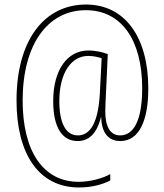

<svg xmlns="http://www.w3.org/2000/svg" viewBox="-20 -734 726 848"><path d="M635 -344C635 -568 533 -714 360 -714C177 -714 53 -559 53 -290C53 -57 149 94 329 94C382 94 431 82 467 63V35C431 55 376 69 327 69C170 69 80 -67 80 -290C80 -538 191 -689 359 -689C516 -689 608 -558 608 -344C608 -204 571 -136 511 -136C466 -136 445 -176 445 -241C445 -265 447 -300 448 -321L456 -495C435 -503 403 -511 370 -511C279 -511 215 -428 215 -287C215 -169 256 -111 323 -111C368 -111 407 -139 426 -217H427C428 -152 456 -111 511 -111C593 -111 635 -198 635 -344ZM242 -287C242 -414 296 -487 370 -487C392 -487 412 -482 429 -477L421 -322C414 -189 377 -136 324 -136C270 -136 242 -192 242 -287Z"/></svg>

Font: Noto Sans Lao UI Cond Thin
Style: Regular
Weight: 100
Width: 3
Designer: Monotype Design Team
Foundry: Monotype Imaging Inc.
Version: Version 2.000